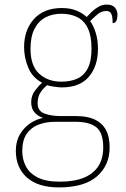

<svg xmlns="http://www.w3.org/2000/svg" viewBox="-20 -577 550 837"><path d="M237 240Q146 240 97.5 197Q49 154 49 80Q49 39 67 8.5Q85 -22 112.5 -40Q140 -58 168 -63Q146 -70 131 -86.5Q116 -103 116 -132Q116 -161 134 -184Q152 -207 164 -216Q121 -239 103 -282.5Q85 -326 85 -372Q85 -446 128 -494Q171 -542 250 -542Q286 -542 313 -531Q340 -520 358 -503Q367 -513 380 -525.5Q393 -538 409.5 -547.5Q426 -557 445 -557Q470 -557 481 -544Q492 -531 492 -513Q492 -496 487 -486Q482 -476 471 -476Q471 -505 465 -517Q459 -529 445 -529Q423 -529 407.5 -516.5Q392 -504 373 -485Q387 -466 397 -435Q407 -404 407 -364Q407 -289 367.5 -242.5Q328 -196 250 -196Q238 -196 216 -199Q194 -202 186 -206Q169 -193 156.5 -174Q144 -155 144 -126Q144 -93 174 -82Q204 -71 244 -71H313Q361 -71 393 -56Q425 -41 441.5 -11Q458 19 458 65Q458 144 402.5 192Q347 240 237 240ZM241 215Q304 215 346 197.5Q388 180 409 147Q430 114 430 66Q430 1 399.5 -22.5Q369 -46 311 -46H220Q180 -46 147.5 -33.5Q115 -21 96 7Q77 35 77 82Q77 117 92.5 147.5Q108 178 144 196.5Q180 215 241 215ZM247 -221Q288 -221 317.5 -234.5Q347 -248 363 -280Q379 -312 379 -365Q379 -419 363.5 -452.5Q348 -486 318.5 -501.5Q289 -517 247 -517Q208 -517 178 -501Q148 -485 130.5 -451.5Q113 -418 113 -364Q113 -290 151 -255.5Q189 -221 247 -221Z"/></svg>

Font: Noto Serif Thai Thin
Style: Regular
Weight: 250
Version: Version 2.001